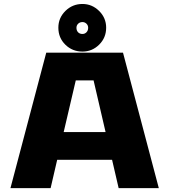

<svg xmlns="http://www.w3.org/2000/svg" viewBox="-20 -972 890 992"><path d="M406 -705.5Q354 -705.5 317.8 -741Q281.5 -776.5 281.5 -829Q281.5 -879.5 318 -915.5Q354.5 -951.5 406 -951.5Q455.5 -951.5 492 -915.5Q528.5 -879.5 528.5 -829Q528.5 -777 492.2 -741.2Q456 -705.5 406 -705.5ZM406 -796.5Q418.5 -796.5 427 -805.5Q435.5 -814.5 435.5 -828.5Q435.5 -841 426.8 -849.5Q418 -858 406 -858Q392.5 -858 383.8 -849.5Q375 -841 375 -828.5Q375 -814 383.5 -805.2Q392 -796.5 406 -796.5ZM593 0 559 -146.5H275.5L241.5 0H34L219 -700H615.5L800.5 0ZM371.5 -556.5 309 -289.5H525.5L463.5 -556.5Z"/></svg>

Font: League Mono Wide ExtraBold
Style: Regular
Weight: 800
Width: 8
Designer: Tyler Finck
Foundry: The League of Moveable Type / Tyler Finck
Version: Version 2.210